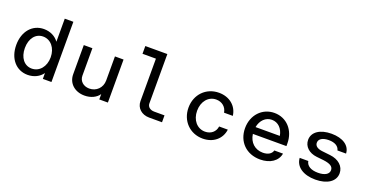

<svg xmlns="http://www.w3.org/2000/svg" viewBox="-32 -1401 4024 2097"><g transform="rotate(20 1980.0 -352.0)"><path d="M465 0H565V-700H465V-432C428 -484 366 -516 292 -516C158 -516 65 -407 65 -250C65 -92 158 16 292 16C366 16 428 -16 465 -68ZM165 -250C165 -361 224 -436 311 -436C400 -436 465 -358 465 -250C465 -142 400 -64 311 -64C224 -64 165 -139 165 -250Z M953 16C1027 16 1088 -14 1121 -62V0H1221V-500H1121V-220C1121 -136 1058 -73 975 -74C907 -75 859 -119 859 -181V-500H759V-161C759 -57 839 16 953 16Z M1394 -720V-630H1550V-136C1550 -57 1613 0 1700 0H1850V-80H1730C1683 -80 1650 -107 1650 -146V-720Z M2327 16C2448 16 2539 -58 2553 -170H2452C2444 -106 2393 -64 2325 -64C2233 -64 2167 -142 2167 -250C2167 -358 2232 -436 2323 -436C2390 -436 2441 -394 2451 -330H2553C2539 -442 2448 -516 2327 -516C2177 -516 2067 -403 2067 -250C2067 -97 2177 16 2327 16Z M2994 16C3110 16 3194 -41 3209 -130H3108C3098 -89 3056 -64 2997 -64C2905 -64 2839 -125 2826 -220H3216V-250C3216 -404 3113 -516 2971 -516C2829 -516 2724 -403 2724 -251C2724 -93 2834 16 2994 16ZM2828 -300C2843 -381 2898 -436 2970 -436C3043 -436 3097 -381 3110 -300Z M3636 16C3774 16 3864 -45 3864 -139C3864 -220 3798 -280 3697 -291L3608 -301C3547 -307 3515 -331 3515 -369C3515 -413 3559 -440 3630 -440C3700 -440 3745 -413 3756 -366H3856C3852 -458 3766 -516 3634 -516C3502 -516 3415 -457 3415 -366C3415 -290 3475 -233 3567 -223L3651 -214C3729 -204 3764 -181 3764 -139C3764 -92 3716 -64 3638 -64C3556 -64 3505 -95 3496 -149H3396C3402 -48 3495 16 3636 16Z"/></g></svg>

Font: Uncut Plan8
Style: Regular
Weight: 400
Designer: Kasper Nordkvist
Foundry: UNCUT.wtf
Version: Version 1.002;Glyphs 3.1.2 (3151)